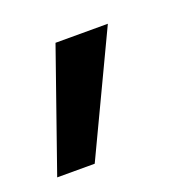

<svg xmlns="http://www.w3.org/2000/svg" viewBox="-58 -167 355 352"><g transform="rotate(-20 119.0 8.5)"><path d="M0 124.5 81.5 -108.4H183.6L73.2 124.5Z"/></g></svg>

Font: Ride
Style: Italic
Weight: 400
Version: Version 3.000